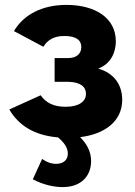

<svg xmlns="http://www.w3.org/2000/svg" viewBox="-20 -554 551 784"><path d="M479 -146C479 -207 447 -255 381 -274C433 -293 453 -341 453 -385C453 -483 366 -534 251 -534C152 -534 76 -494 37 -427L157 -363C175 -392 201 -407 243 -407C291 -407 312 -390 312 -362C312 -335 293 -317 259 -317H203V-220H258C308 -219 331 -200 331 -171C331 -140 303 -118 248 -118C198 -118 167 -135 146 -165L18 -107C56 -42 120 -1 217 7C243 29 257 50 257 73C257 100 238 115 209 115C189 115 170 108 152 95L114 178C155 200 199 210 236 210C314 210 352 162 352 104C352 64 334 33 307 6C408 -6 479 -59 479 -146Z"/></svg>

Font: FIGSv2-sans-serif ExtraBold
Style: Regular
Weight: 800
Designer: Matt McInerney, Pablo Impallari, Rodrigo Fuenzalida,Mirko Velimirovic
Foundry: Matt McInerney, Pablo Impallari, Rodrigo Fuenzalida
Version: Version 4.021;hotconv 1.0.109;makeotfexe 2.5.65596